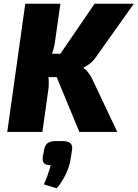

<svg xmlns="http://www.w3.org/2000/svg" viewBox="-20 -710 740 1033"><path d="M430 -343 431 -348C452 -357 478 -375 497 -404L700 -690H489L305 -421H260C269 -445 274 -470 277 -494L305 -690H116L19 0H208L240 -227C243 -248 243 -271 241 -295H285L407 0H611L480 -277C469 -303 448 -333 430 -343ZM315 49H284C242 49 224 60 217 97L210 135C207 164 217 179 253 179C243 214 232 248 216 282L285 303C320 264 351 201 359 151L367 101C374 64 357 49 315 49Z"/></svg>

Font: Exo 2 Extra Bold
Style: Italic
Weight: 800
Italic angle: -8°
Designer: Natanael Gama
Version: Version 1.001;PS 001.001;hotconv 1.0.88;makeotf.lib2.5.64775